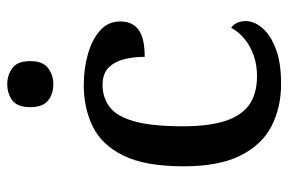

<svg xmlns="http://www.w3.org/2000/svg" viewBox="-156 -648 813 542"><g transform="rotate(-90 251.0 -376.5)"><path d="M286 10Q218 10 165.5 -17.5Q113 -45 83 -105.5Q53 -166 53 -265Q53 -373 83 -434.5Q113 -496 165 -521.5Q217 -547 282 -547Q330 -547 371 -535Q412 -523 437 -500.5Q462 -478 462 -444Q462 -422 452 -406.5Q442 -391 420.5 -383Q399 -375 362 -375Q362 -408 355 -434.5Q348 -461 331 -477.5Q314 -494 283 -494Q247 -494 220.5 -474Q194 -454 180 -404.5Q166 -355 166 -266Q166 -196 180.5 -149.5Q195 -103 226 -80.5Q257 -58 308 -58Q340 -58 366.5 -67.5Q393 -77 413 -93.5Q433 -110 444 -131Q453 -125 458 -114.5Q463 -104 463 -90Q463 -66 443.5 -43Q424 -20 385 -5Q346 10 286 10ZM285 -633Q257 -633 238.5 -648Q220 -663 220 -698Q220 -734 239 -748.5Q258 -763 285 -763Q311 -763 330.5 -748.5Q350 -734 350 -698Q350 -663 330.5 -648Q311 -633 285 -633Z"/></g></svg>

Font: Noto Serif Armenian Medium
Style: Regular
Weight: 500
Version: Version 2.007